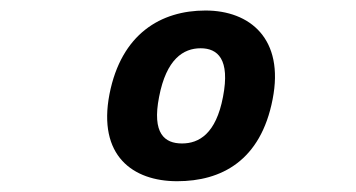

<svg xmlns="http://www.w3.org/2000/svg" viewBox="-20 -792 660 356"><path d="M485.5 -608C507.5 -720 443.5 -772.5 361 -772.5C278.5 -772.5 205 -729.5 183 -617.5C161 -503.5 226 -456 308.5 -456C390.5 -456 463.5 -494 485.5 -608ZM275 -612.5C288.5 -682.5 320 -702.5 352 -702.5C383.5 -702.5 407 -682.5 393.5 -612.5C380.5 -544 349 -526 317.5 -526C285.5 -526 261.5 -544 275 -612.5Z"/></svg>

Font: Monaspace Krypton
Style: Bold Italic
Weight: 700
Italic angle: -11°
Designer: Riley Cran & the Lettermatic Team
Foundry: Lettermatic
Version: Version 1.101 (Monaspace Krypton)